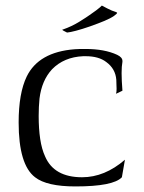

<svg xmlns="http://www.w3.org/2000/svg" viewBox="-20 -660 517 690"><path d="M251 10Q148 10 106 -23Q47 -68 47 -220Q47 -325 76 -385Q119 -473 248 -483Q259 -484 268.5 -484Q278 -484 287 -484Q356 -484 401 -463Q420 -454 420 -441V-438Q417 -422 417 -397Q417 -372 420 -334L397 -323Q399 -329 399 -341Q399 -347 398.5 -355Q398 -363 398 -373Q395 -413 362 -437Q335 -458 288 -458H279Q210 -455 167 -411Q130 -371 122 -306Q119 -276 119 -243Q119 -197 124.5 -160.5Q130 -124 142 -98Q174 -23 275 -23Q356 -23 429 -86L418 -23Q387 10 251 10ZM221 -543Q204 -551 204 -553Q204 -554 206 -554Q238 -565 266 -582.5Q294 -600 302 -606Q331 -626 338.5 -633Q346 -640 346 -640Q357 -634 366 -629.5Q375 -625 382 -622Q401 -616 401 -614Q401 -611 390 -603Q377 -594 355.5 -585Q334 -576 303 -565Q274 -555 253 -549.5Q232 -544 221 -543Z"/></svg>

Font: Gideon Roman
Style: Regular
Weight: 400
Designer: Robert E. Leuschke
Foundry: Robert E. Leuschke
Version: Version 2.010